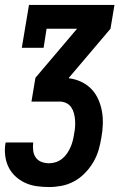

<svg xmlns="http://www.w3.org/2000/svg" viewBox="-22 -550 542 775"><path d="M176 205Q151 205 126 201.5Q101 198 79.5 188Q58 178 40.5 162Q23 146 12.5 124.5Q2 103 -1 78Q-4 53 0 28Q1 28 1 27Q1 26 1 25H113Q112 25 112 25.5Q112 26 112 26Q110 42 112 58Q114 74 122.5 86Q131 98 145.5 103.5Q160 109 176 109Q190 109 203.5 104.5Q217 100 228.5 91Q240 82 248.5 69.5Q257 57 262.5 44.5Q268 32 271.5 18.5Q275 5 277 -9Q280 -23 281 -37.5Q282 -52 281 -65.5Q280 -79 276.5 -92.5Q273 -106 265.5 -117Q258 -128 245.5 -134Q233 -140 219 -140H105L121 -236L289 -434H166L154 -357H66L95 -530H440L424 -434L256 -236V-234Q282 -231 305.5 -220Q329 -209 346.5 -191Q364 -173 374.5 -149.5Q385 -126 389.5 -100.5Q394 -75 393 -47.5Q392 -20 387 6Q383 32 375.5 57Q368 82 354 105.5Q340 129 320.5 149Q301 169 277 182Q253 195 227 200Q201 205 176 205Z"/></svg>

Font: Iosevka Slab Oblique
Style: Bold
Weight: 700
Italic angle: -9°
Monospace: yes
Designer: Belleve Invis
Foundry: Belleve Invis
Version: Version 11.1.1; ttfautohint (v1.8.3)